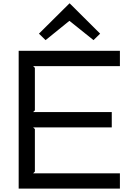

<svg xmlns="http://www.w3.org/2000/svg" viewBox="-20 -1109 795 1129"><path d="M685.1 -89.8V0H89.8V-810.1H685.1V-720.2H174.8L185.1 -710V-460L174.8 -450.2H637.2V-359.9H174.8L185.1 -350.1V-100.1L174.8 -89.8ZM390.1 -1088.9 568.8 -911.1 529.8 -873 389.2 -985.8H387.2L248 -873L209 -911.1L388.2 -1088.9Z"/></svg>

Font: Sinkin Sans 400 Regular
Style: Regular
Weight: 400
Designer: Keith Bates
Foundry: K-Type
Version: Sinkin Sans (version 1.0)  by Keith Bates   •   © 2014   www